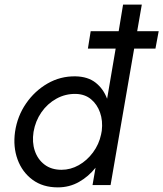

<svg xmlns="http://www.w3.org/2000/svg" viewBox="-20 -800 706 830"><path d="M45 -230Q36 -165 56 -110.5Q76 -56 120.5 -23Q165 10 230 10Q280 10 321.5 -13.5Q363 -37 393 -75L380 0H458L560 -590H652L666 -665H573L593 -780H512L493 -665H372L360 -590H480L443 -373Q427 -416 393.5 -442.5Q360 -469 306 -470Q241 -471 185.5 -439Q130 -407 92.5 -352.5Q55 -298 45 -230ZM125 -230Q133 -277 159 -314.5Q185 -352 224 -373.5Q263 -395 308 -394Q347 -393 373.5 -371Q400 -349 412.5 -313.5Q425 -278 420 -235L417 -219Q408 -176 382 -141Q356 -106 320.5 -86Q285 -66 246 -66Q202 -66 172.5 -88.5Q143 -111 130.5 -148Q118 -185 125 -230Z"/></svg>

Font: Jost* 400 Book Italic
Style: Italic
Weight: 400
Italic angle: -10°
Version: Version 3.200; ttfautohint (v0.97) -l 8 -r 50 -G 200 -x 14 -